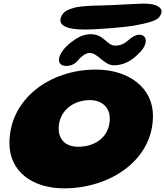

<svg xmlns="http://www.w3.org/2000/svg" viewBox="-20 -977 904 1050"><path d="M443 -815.5C500.5 -815 675.5 -827.5 731.5 -840.5C775 -848.5 830.5 -861 849.5 -881.5C861.5 -898 867 -912.5 862 -924.5C850 -944.5 824.5 -954 790 -956.5C753 -960 600 -947.5 531 -947C487 -946.5 431.5 -944 394.5 -937C359.5 -927.5 329 -916.5 318 -892C301.5 -861.5 313 -844 336 -832C360 -820 398.5 -815.5 443 -815.5ZM342.5 -616.5C371 -616.5 391.5 -629 405.5 -646C423 -667 448.5 -687.5 469.5 -687.5C517 -687.5 546.5 -620 604 -620C654.5 -620 695.5 -644 726.5 -672.5C753 -696 777 -724.5 777 -753.5C777 -774 763.5 -787 742.5 -787C724 -787 705.5 -778 679.5 -755C657.5 -736 635.5 -727.5 610 -727.5C564 -727.5 549 -790 476 -790C437 -790 404 -772.5 373 -749C331.5 -718.5 302.5 -679 302.5 -650C302.5 -626 319.5 -616.5 342.5 -616.5ZM330 53C584 53 816.5 -102.5 816.5 -343.5C816.5 -496 686 -596.5 503.5 -596.5C253 -596.5 31.5 -436 31.5 -194C31.5 -40 156.5 53 330 53ZM407 -174.5C337.5 -174.5 301 -215 301 -274.5C301 -367.5 377.5 -429.5 471.5 -429.5C537 -429.5 580.5 -389.5 580.5 -329C580.5 -236 510 -174.5 407 -174.5Z"/></svg>

Font: Gluten
Style: Bold Italic
Weight: 700
Italic angle: -13°
Designer: Tyler Finck
Foundry: Etcetera Type Company
Version: Version 0.920